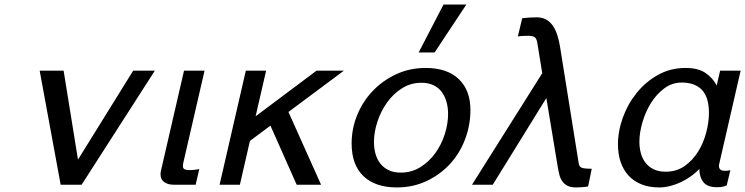

<svg xmlns="http://www.w3.org/2000/svg" viewBox="-20 -810 3268 842"><path d="M338 0H246L154 -500H259L322 -110L564 -500H659Z M787 -500H877L785 -101Q784 -99 783 -92.5Q782 -86 782 -82Q782 -71 790 -67.5Q798 -64 810 -64Q822 -64 835 -65.5Q848 -67 854 -69L838 0H741Q716 0 700 -11.5Q684 -23 684 -46Q684 -54 686 -62Z M1101 -300 1368 -500H1488L1245 -319L1388 0H1281L1166 -259L1076 -192L1032 0H943L1058 -500H1147Z M1522 -181Q1522 -245 1546 -304.5Q1570 -364 1613.5 -410Q1657 -456 1716.5 -484Q1776 -512 1847 -512Q1941 -512 1992 -463Q2043 -414 2043 -328Q2043 -261 2019.5 -199Q1996 -137 1953 -90.5Q1910 -44 1850.5 -16Q1791 12 1720 12Q1626 12 1574 -37.5Q1522 -87 1522 -181ZM1620 -187Q1620 -159 1627 -134.5Q1634 -110 1648.5 -92Q1663 -74 1685 -63.5Q1707 -53 1738 -53Q1785 -53 1823.5 -77Q1862 -101 1889 -138.5Q1916 -176 1930.5 -221.5Q1945 -267 1945 -310Q1945 -339 1938 -363.5Q1931 -388 1917 -407Q1903 -426 1880.5 -436.5Q1858 -447 1828 -447Q1781 -447 1742.5 -422.5Q1704 -398 1677 -360Q1650 -322 1635 -276Q1620 -230 1620 -187ZM1886 -580H1816L1925 -790H2025Z M2376 -380 2141 0H2050L2358 -489L2336 -624Q2333 -641 2324.5 -647Q2316 -653 2296 -653Q2288 -653 2275 -652.5Q2262 -652 2251 -650L2270 -730Q2289 -732 2302 -733Q2315 -734 2334 -734Q2360 -734 2377.5 -723Q2395 -712 2406.5 -694Q2418 -676 2425 -653Q2432 -630 2436 -605L2518 -93Q2520 -79 2531 -74.5Q2542 -70 2575 -70L2559 8Q2545 10 2531.5 11Q2518 12 2507 12Q2483 12 2468.5 4.5Q2454 -3 2445.5 -15.5Q2437 -28 2433 -44Q2429 -60 2426 -78Z M2784 -189Q2784 -162 2790.5 -138Q2797 -114 2811 -96Q2825 -78 2847 -67.5Q2869 -57 2899 -57Q2947 -57 2982.5 -82Q3018 -107 3041.5 -145Q3065 -183 3077 -228.5Q3089 -274 3089 -315Q3089 -383 3058.5 -415.5Q3028 -448 2970 -448Q2927 -448 2892.5 -422Q2858 -396 2834 -357Q2810 -318 2797 -272.5Q2784 -227 2784 -189ZM2690 -177Q2690 -235 2711.5 -294.5Q2733 -354 2772 -402.5Q2811 -451 2865.5 -481.5Q2920 -512 2986 -512Q3042 -512 3074 -490Q3106 -468 3123 -435L3138 -500H3228L3134 -91Q3133 -89 3133 -86.5Q3133 -84 3133 -82Q3133 -61 3158 -61H3163Q3176 -61 3183 -64L3167 3Q3156 8 3145 9.5Q3134 11 3124 11Q3082 11 3064.5 -11.5Q3047 -34 3047 -69Q3031 -52 3010 -37Q2989 -22 2965.5 -11Q2942 0 2918 6Q2894 12 2871 12Q2826 12 2792 -2Q2758 -16 2735.5 -41Q2713 -66 2701.5 -100.5Q2690 -135 2690 -177Z"/></svg>

Font: Perun
Style: Italic
Weight: 400
Italic angle: -12°
Foundry: Copyright (c) Stefan Peev, Context Ltd, 2016
Version: Version 1.027